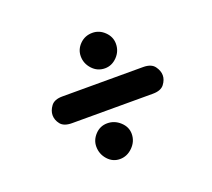

<svg xmlns="http://www.w3.org/2000/svg" viewBox="-79 -570 664 601"><g transform="rotate(-20 253.0 -269.5)"><path d="M227 -69Q203 -69 186.5 -87.5Q170 -106 170 -131Q170 -153 186.5 -170.5Q203 -188 227 -188Q251 -188 269.5 -171Q288 -154 288 -131Q288 -106 269.5 -87.5Q251 -69 227 -69ZM124 -226Q97 -226 86 -240Q75 -254 75 -270Q75 -285 86 -300Q97 -315 124 -315H393Q420 -315 431 -300Q442 -285 442 -270Q442 -255 431 -240.5Q420 -226 393 -226ZM280 -352Q255 -352 238 -370.5Q221 -389 221 -413Q221 -436 238 -453Q255 -470 280 -470Q303 -470 320.5 -453Q338 -436 338 -413Q338 -388 320.5 -370Q303 -352 280 -352Z"/></g></svg>

Font: Edu TAS Beginner SemiBold
Style: Regular
Weight: 600
Version: Version 1.003